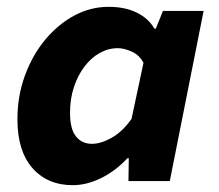

<svg xmlns="http://www.w3.org/2000/svg" viewBox="-20 -530 640 562"><path d="M193 12Q119 12 75 -38Q31 -88 31 -181Q31 -249 53 -309Q75 -369 112.5 -414Q150 -459 197.5 -484.5Q245 -510 298 -510Q346 -510 380.5 -493Q415 -476 432 -446H436L457 -498H576L477 0H356L357 -67H353Q319 -30 276.5 -9Q234 12 193 12ZM249 -109Q275 -109 306.5 -126.5Q338 -144 365 -182L400 -346Q388 -369 365.5 -379Q343 -389 325 -389Q297 -389 272 -375Q247 -361 227.5 -335.5Q208 -310 196.5 -275.5Q185 -241 185 -200Q185 -152 202.5 -130.5Q220 -109 249 -109Z"/></svg>

Font: Source Code Pro ExtraLight ExtraBold
Style: Italic
Weight: 800
Italic angle: -11°
Monospace: yes
Version: Version 1.016;hotconv 1.0.116;makeotfexe 2.5.65601